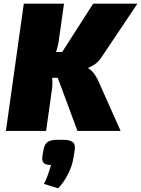

<svg xmlns="http://www.w3.org/2000/svg" viewBox="-20 -710 765 1041"><path d="M725 -690 532 -402Q516 -377 496 -363Q476 -349 460 -343L459 -339Q473 -333 489 -312Q505 -291 514 -269L634 0H400L269 -353L485 -690ZM327 -690 300 -499Q296 -464 283.5 -426.5Q271 -389 249 -354Q260 -323 263 -287Q266 -251 261 -221L230 0H12L109 -690ZM340 -428 321 -288H208L227 -428ZM324 48Q360 48 375 61Q390 74 385 105L377 153Q370 193 347 237.5Q324 282 295 311L218 287Q232 262 240.5 235.5Q249 209 257 184Q227 185 216.5 173Q206 161 210 136L216 101Q222 70 239.5 59Q257 48 292 48Z"/></svg>

Font: Exo 2 Black
Style: Italic
Weight: 900
Italic angle: -8°
Designer: Natanael Gama
Foundry: Natanael Gama
Version: Version 2.010